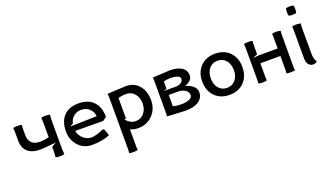

<svg xmlns="http://www.w3.org/2000/svg" viewBox="-70 -1090 3099 1798"><g transform="rotate(-20 1479.5 -191.0)"><path d="M40 -270V-341.8Q40 -388.2 37.1 -397Q51.8 -401.9 80.1 -401.9Q108.4 -401.9 123 -397Q120.1 -388.2 120.1 -341.8V-297.9Q120.1 -245.1 148.2 -217.5Q176.3 -189.9 230 -189.9Q266.6 -189.9 319.8 -201.7V-341.8Q319.8 -355.5 318.4 -375Q316.9 -394.5 315.9 -397Q330.6 -401.9 359.9 -401.9Q389.2 -401.9 403.8 -397Q402.8 -394.5 401.4 -375Q399.9 -355.5 399.9 -341.8V-58.1Q399.9 -44.4 401.4 -25.4Q402.8 -6.3 403.8 -3.9Q386.2 2 359.9 2Q333.5 2 315.9 -3.9Q316.9 -6.3 318.4 -25.4Q319.8 -44.4 319.8 -58.1V-106L364.7 -132.8Q342.8 -131.3 287.4 -125.7Q231.9 -120.1 210 -120.1Q127 -120.1 83.5 -158.4Q40 -196.8 40 -270Z M489.7 -200.2Q490.7 -296.9 542.2 -350.8Q593.8 -404.8 689.9 -404.8Q785.6 -404.8 836.9 -350.6Q888.2 -296.4 889.2 -200.2V-199.2L853 -170.9L572.8 -172.9Q582 -125.5 617.9 -94.2Q653.8 -63 698.7 -63Q737.8 -63 811.5 -94.2Q818.4 -97.2 822.8 -97.2Q834.5 -97.2 842.3 -71.8L856.4 -26.4Q778.3 4.9 682.1 4.9Q596.7 4.9 543.2 -53.5Q489.7 -111.8 489.7 -200.2ZM576.2 -245.1 543.5 -227.1 809.6 -233.9Q805.2 -280.8 771.7 -310.3Q738.3 -339.8 690.4 -339.8Q649.4 -339.8 617.2 -313.7Q585 -287.6 576.2 -245.1Z M980 -341.8Q980 -376.5 977.1 -396H983.4Q1015.1 -396.5 1076.7 -400.6Q1138.2 -404.8 1160.2 -404.8Q1244.6 -404.8 1292.2 -347.4Q1339.8 -290 1339.8 -200.2Q1339.8 -112.8 1283.2 -54Q1226.6 4.9 1140.1 4.9Q1095.7 4.9 1060.1 -11.2V140.1Q1060.1 186 1063 194.8Q1046.9 200.2 1020 200.2Q993.2 200.2 977.1 194.8Q980 186 980 140.1ZM1060.1 -120.1 1043.5 -118.2Q1060.1 -93.3 1085.2 -79.1Q1110.4 -64.9 1140.1 -64.9Q1190.4 -64.9 1222.7 -103.3Q1254.9 -141.6 1254.9 -200.2Q1254.9 -258.3 1222.7 -296.6Q1190.4 -335 1140.1 -335Q1100.1 -335 1060.1 -324.7Z M1429.7 -60.1V-339.8Q1429.7 -385.3 1426.8 -394H1433.1Q1464.4 -394.5 1520.8 -398.7Q1577.1 -402.8 1599.6 -402.8Q1675.8 -402.8 1717.8 -374.5Q1759.8 -346.2 1759.8 -294.9Q1759.8 -270 1740.2 -249.5Q1720.7 -229 1685.5 -216.3Q1734.4 -202.1 1762 -176.3Q1789.6 -150.4 1789.6 -117.2Q1789.6 -60.5 1742.2 -28.8Q1694.8 2.9 1609.9 2.9Q1587.4 2.9 1525.4 -1.2Q1463.4 -5.4 1431.2 -5.9H1426.8Q1429.7 -14.6 1429.7 -60.1ZM1511.7 -76.7Q1552.2 -66.9 1589.8 -66.9Q1641.1 -66.9 1672.9 -80.8Q1704.6 -94.7 1704.6 -117.2Q1704.6 -149.9 1675.8 -169.9Q1647 -189.9 1599.6 -189.9H1511.7ZM1511.7 -251 1479 -240.2H1599.6Q1633.3 -240.2 1654.1 -255.1Q1674.8 -270 1674.8 -294.9Q1674.8 -312 1648.7 -322.5Q1622.6 -333 1579.6 -333Q1544.9 -333 1511.7 -323.7Z M1934.6 -200.2Q1934.6 -139.2 1966.1 -102.1Q1997.6 -64.9 2049.3 -64.9Q2101.1 -64.9 2132.8 -102.3Q2164.6 -139.6 2164.6 -200.2Q2164.6 -260.7 2132.8 -297.9Q2101.1 -335 2049.3 -335Q1997.6 -335 1966.1 -297.9Q1934.6 -260.7 1934.6 -200.2ZM1904.1 -51.5Q1849.1 -107.9 1849.1 -200.2Q1849.1 -292.5 1904.1 -348.6Q1959 -404.8 2049.3 -404.8Q2139.6 -404.8 2194.6 -348.6Q2249.5 -292.5 2249.5 -200.2Q2249.5 -107.9 2194.6 -51.5Q2139.6 4.9 2049.3 4.9Q1959 4.9 1904.1 -51.5Z M2339.4 -58.1V-341.8Q2339.4 -388.2 2336.4 -397Q2351.1 -401.9 2379.4 -401.9Q2407.7 -401.9 2422.4 -397Q2419.4 -388.2 2419.4 -341.8V-264.6L2376.5 -247.1L2377.4 -245.1L2438.5 -250H2619.1V-341.8Q2619.1 -387.2 2616.2 -396Q2633.8 -401.9 2659.2 -401.9Q2684.6 -401.9 2702.1 -396Q2699.2 -387.2 2699.2 -341.8V-58.1Q2699.2 -11.7 2702.1 -2.9Q2687.5 2 2659.2 2Q2630.9 2 2616.2 -2.9Q2619.1 -11.7 2619.1 -58.1V-174.8H2419.4V-58.1Q2419.4 -12.7 2422.4 -3.9Q2404.8 2 2379.4 2Q2354 2 2336.4 -3.9Q2339.4 -12.7 2339.4 -58.1Z M2821.3 -502.9Q2816.4 -517.6 2816.4 -540Q2816.4 -562.5 2821.3 -577.1Q2835.9 -582 2858.4 -582Q2880.9 -582 2895.5 -577.1Q2900.4 -562.5 2900.4 -540Q2900.4 -517.6 2895.5 -502.9Q2880.9 -498 2858.4 -498Q2835.9 -498 2821.3 -502.9ZM2902.3 -396Q2899.4 -387.2 2899.4 -341.8V-94.2Q2899.4 -43.9 2922.4 -11.2L2919.4 -8.8Q2916.5 -6.8 2913.6 -4.6Q2910.6 -2.4 2906 -0.2Q2901.4 2 2895.8 3.4Q2890.1 4.9 2884.3 4.9Q2854 4.9 2836.7 -16.6Q2819.3 -38.1 2819.3 -80.1V-341.8Q2819.3 -387.2 2816.4 -396Q2839.8 -401.9 2859.4 -401.9Q2868.7 -401.9 2878.9 -400.6Q2889.2 -399.4 2895 -397.9Q2900.9 -396.5 2902.3 -396Z"/></g></svg>

Font: Nikodecs
Style: Medium
Weight: 500
Version: Version 0.29